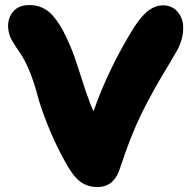

<svg xmlns="http://www.w3.org/2000/svg" viewBox="-20 -753 754 764"><path d="M367.2 -8.8Q327.6 -8.8 298.6 -30.8Q269.5 -52.7 238.8 -109.9Q197.3 -185.5 168.9 -257.6Q140.6 -329.6 129.4 -373Q118.2 -416.5 100.3 -462.9Q82.5 -509.3 58.1 -544.9Q29.8 -585.4 21.5 -604.5Q12.2 -627.4 12.2 -649.9Q12.2 -684.6 33.9 -708.7Q55.7 -732.9 97.2 -732.9Q153.3 -732.9 190.9 -689.9Q219.2 -657.7 244.4 -604Q269.5 -550.3 284.9 -501.7Q300.3 -453.1 319.1 -396.5Q337.9 -339.8 352.1 -310.1Q411.6 -481 515.1 -647Q547.4 -695.3 574.2 -713.6Q601.1 -731.9 627.9 -731.9Q664.6 -731.9 686.8 -705.8Q709 -679.7 709 -643.1Q709 -617.2 702.4 -595Q695.8 -572.8 687.3 -556.9Q678.7 -541 654.8 -501Q587.9 -392.1 543.7 -302Q499.5 -211.9 460 -90.8Q447.3 -48.3 424.8 -28.6Q402.3 -8.8 367.2 -8.8Z"/></svg>

Font: Shantell Sans Bouncy
Style: Regular
Weight: 800
Designer: Stephen Nixon, Anya Danilova, Shantell Martin
Foundry: Arrow Type
Version: Version 1.006;[9816181b4]